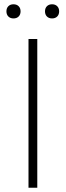

<svg xmlns="http://www.w3.org/2000/svg" viewBox="-20 -876 307 896"><path d="M247 -799Q238 -790 223 -790Q208 -790 199 -799Q190 -808 190 -823Q190 -838 199 -847Q208 -856 223 -856Q238 -856 247 -847Q256 -838 256 -823Q256 -808 247 -799ZM67 -799Q58 -790 43 -790Q28 -790 19 -799Q10 -808 10 -823Q10 -838 19 -847Q28 -856 43 -856Q58 -856 67 -847Q76 -838 76 -823Q76 -808 67 -799ZM113 0V-694H154V0Z"/></svg>

Font: Cantarell Light
Style: Regular
Weight: 300
Designer: Dave Crossland, Nikolaus Waxweiler, Florian Fecher, Jacques Le Bailly, Eben Sorkin, Alexei Vanyashin, Alexios Zavras, Em
Version: Version 0.303